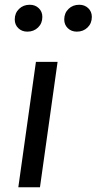

<svg xmlns="http://www.w3.org/2000/svg" viewBox="-20 -787 406 807"><path d="M131 -527H222L148 0H57ZM95 -654Q72 -654 57 -668.5Q42 -683 42 -705Q42 -732 60 -749.5Q78 -767 105 -767Q128 -767 143 -752.5Q158 -738 158 -716Q158 -689 140 -671.5Q122 -654 95 -654ZM303 -654Q280 -654 265 -668.5Q250 -683 250 -705Q250 -732 268 -749.5Q286 -767 313 -767Q336 -767 351 -752.5Q366 -738 366 -716Q366 -689 348 -671.5Q330 -654 303 -654Z"/></svg>

Font: Fira Sans Variable
Style: Italic
Weight: 397
Italic angle: -8°
Designer: Carrois Corporate & Edenspiekermann AG
Foundry: Carrois Corporate GbR & Edenspiekermann AG
Version: Version 4.202